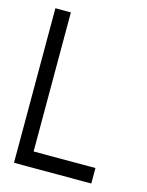

<svg xmlns="http://www.w3.org/2000/svg" viewBox="-99 -687 573 750"><g transform="rotate(15 187.5 -312.5)"><path d="M31.2 0V-625H93.8V-62.5H343.8V0Z"/></g></svg>

Font: Juliett
Style: Regular
Weight: 400
Designer: GGBotNet
Foundry: GGBotNet
Version: 0.60